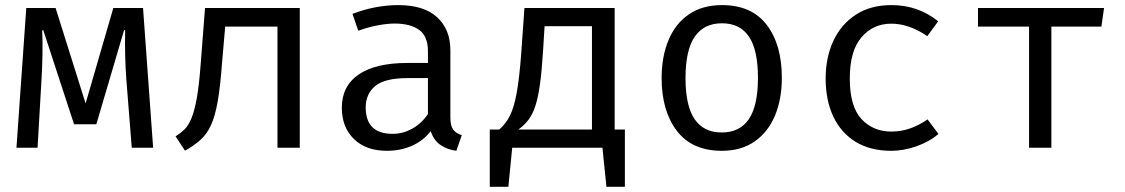

<svg xmlns="http://www.w3.org/2000/svg" viewBox="-20 -571 4348 742"><path d="M532.8 -540 571.8 0H489.2L468.2 -264.1Q465.1 -307.7 463.8 -353.8Q462.6 -400 463.6 -454.4H459.5L352.3 -90.8H266.2L147.2 -454.4H143.1Q145.1 -410.3 144.1 -359.5Q143.1 -308.7 140.5 -265.6L125.1 0H43.6L81.5 -540H194.9L310.8 -171.3L417.9 -540Z M1138.5 -540V0H1052.3V-468.2H850.3L837.9 -325.6Q831.3 -235.9 821.3 -179Q811.3 -122.1 795.4 -87.4Q779.5 -52.8 755.1 -30.8Q730.8 -8.7 694.9 11.3L658.5 -44.1Q677.4 -55.9 692.6 -70.5Q707.7 -85.1 719.5 -113.1Q731.3 -141 740.3 -190.5Q749.2 -240 755.4 -321.5L772.3 -540Z M1720.5 -117.9Q1720.5 -85.1 1731.3 -70.3Q1742.1 -55.4 1764.6 -48.7L1743.6 11.8Q1708.7 7.2 1682.6 -10.5Q1656.4 -28.2 1644.6 -64.1Q1615.4 -26.7 1571.5 -7.4Q1527.7 11.8 1475.4 11.8Q1394.4 11.8 1347.7 -33.8Q1301 -79.5 1301 -154.9Q1301 -238.5 1366.2 -283.1Q1431.3 -327.7 1554.4 -327.7H1633.8V-372.8Q1633.8 -431.3 1599.7 -455.6Q1565.6 -480 1505.1 -480Q1478.5 -480 1442.6 -473.6Q1406.7 -467.2 1364.6 -452.3L1342.1 -517.4Q1391.3 -535.9 1435.1 -543.6Q1479 -551.3 1518.5 -551.3Q1619 -551.3 1669.7 -504.1Q1720.5 -456.9 1720.5 -376.9ZM1497.4 -53.8Q1537.4 -53.8 1573.6 -74.1Q1609.7 -94.4 1633.8 -130.3V-269.2H1555.9Q1466.7 -269.2 1430 -238.5Q1393.3 -207.7 1393.3 -155.9Q1393.3 -53.8 1497.4 -53.8Z M1872.8 -70.3H1909.2Q1933.8 -91.3 1950 -122.8Q1966.2 -154.4 1976.7 -211.3Q1987.2 -268.2 1994.4 -365.6L2006.7 -540H2355.4V-70.3H2394.9V150.8H2323.6L2308.2 0H1959.5L1944.6 150.8H1872.8ZM2267.7 -469.7H2084.6L2078.5 -371.8Q2073.8 -296.9 2066.9 -246.7Q2060 -196.4 2049.5 -163.3Q2039 -130.3 2022.8 -108.7Q2006.7 -87.2 1983.1 -70.3H2267.7Z M2770.3 -551.3Q2884.6 -551.3 2943.1 -474.9Q3001.5 -398.5 3001.5 -270.3Q3001.5 -187.7 2974.9 -124.1Q2948.2 -60.5 2896.4 -24.4Q2844.6 11.8 2769.2 11.8Q2654.9 11.8 2595.9 -65.1Q2536.9 -142.1 2536.9 -269.2Q2536.9 -352.3 2563.6 -416.2Q2590.3 -480 2642.3 -515.6Q2694.4 -551.3 2770.3 -551.3ZM2770.3 -481Q2700.5 -481 2664.9 -429.2Q2629.2 -377.4 2629.2 -269.2Q2629.2 -162.1 2664.4 -110.5Q2699.5 -59 2769.2 -59Q2839 -59 2874.1 -110.8Q2909.2 -162.6 2909.2 -270.3Q2909.2 -377.9 2874.4 -429.5Q2839.5 -481 2770.3 -481Z M3424.1 -62.6Q3464.6 -62.6 3499.7 -75.6Q3534.9 -88.7 3564.6 -109.7L3606.7 -53.3Q3571.3 -23.1 3521.5 -5.6Q3471.8 11.8 3424.1 11.8Q3343.6 11.8 3286.9 -22.8Q3230.3 -57.4 3200.5 -120.3Q3170.8 -183.1 3170.8 -267.7Q3170.8 -348.7 3200.5 -412.8Q3230.3 -476.9 3287.2 -514.1Q3344.1 -551.3 3425.1 -551.3Q3528.2 -551.3 3605.6 -488.7L3563.6 -431.3Q3493.3 -479.5 3424.1 -479.5Q3354.4 -479.5 3309.2 -426.9Q3264.1 -374.4 3264.1 -267.7Q3264.1 -159.5 3309.2 -111Q3354.4 -62.6 3424.1 -62.6Z M4246.7 -540 4236.4 -468.2H4043.1V0H3956.9V-468.2H3759.5V-540Z"/></svg>

Font: FiraCode Nerd Font
Style: Regular
Weight: 400
Designer: Carrois Corporate, Edenspiekermann AG, Nikita Prokopov
Foundry: Carrois Corporate, Edenspiekermann AG, Nikita Prokopov
Version: Version 6.002;Nerd Fonts 3.4.0